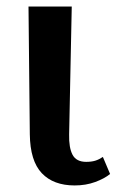

<svg xmlns="http://www.w3.org/2000/svg" viewBox="-20 -556 361 586"><path d="M208 10Q143 10 107.5 -27.5Q72 -65 71 -146L67 -536H199L191 -146Q190 -105 201.5 -83.5Q213 -62 243 -62Q259 -62 270.5 -65.5Q282 -69 294 -77L316 -25Q299 -11 270.5 -0.5Q242 10 208 10Z"/></svg>

Font: Noto Serif SemiCondensed SemiBold
Style: Regular
Weight: 600
Width: 4
Designer: Monotype Design Team
Foundry: Monotype Imaging Inc.
Version: Version 2.013; ttfautohint (v1.8.4.7-5d5b)